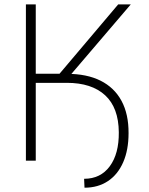

<svg xmlns="http://www.w3.org/2000/svg" viewBox="-20 -748 695 894"><path d="M178.7 -362.3V-404.3H291Q384.3 -404.3 448.2 -372.3Q512.2 -340.3 545.7 -278.6Q579.1 -216.8 578.6 -127.9Q578.6 -49.8 553.7 7.3Q528.8 64.5 482.7 95.2Q436.5 126 373.5 126L371.6 84.5Q448.2 84.5 491.2 26.1Q534.2 -32.2 533.2 -132.3Q532.2 -246.6 469.5 -304.4Q406.7 -362.3 291 -362.3ZM100.6 0V-727.5H146.5V-404.8H257.3L530.3 -727.5H588.9L276.9 -362.3H146.5V0Z"/></svg>

Font: Inter 17pt ExtraLight
Style: Regular
Weight: 250
Version: Version 4.001;git-66647c0bb